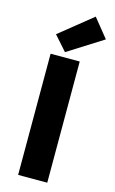

<svg xmlns="http://www.w3.org/2000/svg" viewBox="-151 -1083 683 1140"><g transform="rotate(15 190.5 -513.5)"><path d="M86 0H265V-745H86ZM166 -776 381 -912 288 -1027 87 -865Z"/></g></svg>

Font: Noto Sans CJK TC Black
Style: Regular
Weight: 900
Designer: Ryoko NISHIZUKA 西塚涼子 (kana, bopomofo & ideographs); Paul D. Hunt (Latin, Greek & Cyrillic); Sandoll Communications 산돌커뮤니
Foundry: Adobe
Version: Version 2.004;hotconv 1.0.118;makeotfexe 2.5.65603